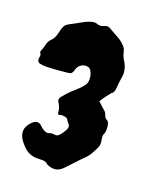

<svg xmlns="http://www.w3.org/2000/svg" viewBox="-67 -773 359 455"><g transform="rotate(15 112.0 -546.0)"><path d="M192.4 -574.2Q178.7 -560.5 169.9 -547.9L183.6 -533.2Q190.4 -527.3 191.9 -520Q193.4 -512.7 198.7 -509.8Q204.1 -506.8 204.1 -494.1Q204.1 -481.4 200.7 -476.6Q197.3 -471.7 198.7 -460.9Q200.2 -450.2 196.3 -442.9Q192.4 -435.5 186 -426.3Q179.7 -417 172.9 -411.6Q166 -406.2 155.8 -397Q145.5 -387.7 131.8 -375.5Q118.2 -363.3 105 -365.7Q91.8 -368.2 87.4 -373.5Q83 -378.9 68.4 -378.9Q41 -378.9 25.4 -401.4Q2.9 -429.7 21.5 -450.7Q40 -471.7 52.7 -455.1Q54.7 -452.1 61.5 -447.3Q68.4 -442.4 74.7 -444.3Q81.1 -446.3 87.4 -444.3Q93.8 -442.4 99.1 -446.8Q104.5 -451.2 111.3 -460.9Q118.2 -470.7 113.3 -477.1Q108.4 -483.4 107.4 -486.8Q106.4 -490.2 98.6 -492.2Q90.8 -494.1 88.4 -492.7Q85.9 -491.2 84 -493.2Q82 -495.1 82.5 -499.5Q83 -503.9 81.1 -510.3Q79.1 -516.6 76.7 -521Q74.2 -525.4 76.2 -529.8Q78.1 -534.2 89.4 -544.4Q100.6 -554.7 109.9 -561Q119.1 -567.4 127.4 -576.2Q135.7 -585 133.8 -600.6Q131.8 -616.2 123.5 -619.6Q115.2 -623 106.4 -618.7Q97.7 -614.3 94.7 -605.5Q91.8 -596.7 86.9 -594.7Q83 -593.8 72.3 -593.8H50.8Q8.8 -593.8 5.9 -601.6Q3.9 -606.4 5.9 -612.3Q7.8 -618.2 5.4 -621.6Q2.9 -625 5.9 -629.4Q8.8 -633.8 11.7 -643.6Q14.6 -653.3 22.5 -659.7Q30.3 -666 34.2 -678.7Q38.1 -691.4 41.5 -696.8Q44.9 -702.1 53.2 -705.6Q61.5 -709 70.3 -712.9Q79.1 -716.8 87.9 -720.7Q108.4 -728.5 116.7 -724.1Q125 -719.7 134.3 -723.1Q143.6 -726.6 149.9 -721.7Q156.2 -716.8 163.1 -712.4Q169.9 -708 176.8 -703.1Q193.4 -689.5 194.8 -678.7Q196.3 -668 199.2 -661.1Q202.1 -654.3 205.1 -648.4Q210.9 -631.8 207 -617.7Q203.1 -603.5 201.2 -589.8Q199.2 -576.2 192.4 -574.2Z"/></g></svg>

Font: Creepster
Style: Regular
Weight: 400
Designer: Font Diner, Inc
Foundry: Font Diner, Inc
Version: Version 1.002